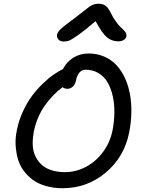

<svg xmlns="http://www.w3.org/2000/svg" viewBox="-20 -997 762 1027"><path d="M320.8 -774.9Q302.7 -774.9 292.7 -785.6Q282.7 -796.4 285.2 -812Q287.6 -824.7 304.7 -841.3Q321.8 -857.9 382.8 -902.8Q401.9 -917 425.3 -935.8Q448.7 -954.6 457.3 -960.7Q465.8 -966.8 478.5 -971.9Q491.2 -977.1 505.9 -977.1Q530.3 -977.1 544.7 -966.3Q559.1 -955.6 573.2 -926.8Q585 -902.3 599.1 -883.1Q613.3 -863.8 623.5 -853.8Q633.8 -843.8 642.3 -835.2Q650.9 -826.7 654.3 -819.1Q657.7 -811.5 655.8 -801.8Q653.8 -790.5 641.6 -783.2Q629.4 -775.9 612.8 -775.9Q577.6 -775.9 552 -797.4Q526.4 -818.8 491.2 -883.8Q433.1 -834 397.2 -808.8Q361.3 -783.7 348.6 -779.3Q335.9 -774.9 320.8 -774.9ZM314.9 9.8Q266.1 9.8 225.3 -2Q184.6 -13.7 155.8 -34.9Q127 -56.2 105.7 -85.2Q84.5 -114.3 75 -149.2Q65.4 -184.1 63.5 -223.1Q61.5 -262.2 70.8 -303.2Q81.1 -354.5 103.5 -402.6Q126 -450.7 152.3 -485.6Q178.7 -520.5 209.7 -550.3Q240.7 -580.1 267.1 -598.1Q293.5 -616.2 316.9 -627.9Q335.9 -665 371.6 -688Q407.2 -710.9 454.1 -710.9Q498.5 -710.9 536.4 -694.8Q574.2 -678.7 601.3 -650.1Q628.4 -621.6 647.2 -581.8Q666 -542 674.8 -495.1Q683.6 -448.2 682.6 -395.5Q681.6 -342.8 670.9 -288.1Q644.5 -156.2 544.9 -73.2Q445.3 9.8 314.9 9.8ZM160.2 -290Q154.3 -255.4 155 -223.6Q155.8 -191.9 167.7 -165Q179.7 -138.2 199.7 -118.4Q219.7 -98.6 252.7 -87.4Q285.6 -76.2 328.1 -76.2Q384.3 -76.2 437.3 -103.3Q490.2 -130.4 529.5 -182.1Q568.8 -233.9 582 -299.8Q591.3 -348.1 591.8 -395Q592.3 -441.9 583 -483.2Q573.7 -524.4 555.7 -555.9Q537.6 -587.4 507.3 -605.7Q477.1 -624 438 -624Q398.4 -624 386.2 -565.9Q381.8 -544.9 369.1 -533.4Q356.4 -522 340.8 -522Q325.2 -522 314.9 -530.8Q261.2 -491.2 219 -431.2Q176.8 -371.1 160.2 -290Z"/></svg>

Font: Shantell Sans Normal
Style: Italic
Weight: 400
Italic angle: -11.31°
Designer: Stephen Nixon, Anya Danilova, Shantell Martin
Foundry: Arrow Type
Version: Version 1.006;[559af2be0]